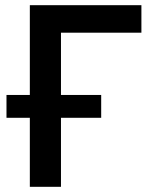

<svg xmlns="http://www.w3.org/2000/svg" viewBox="-20 -720 580 740"><path d="M5 -354H95V-700H525V-594H215V-354H370V-266H215V0H95V-266H5Z"/></svg>

Font: Retni Sans
Style: Bold
Weight: 700
Designer: Vitaly Kuzmin
Foundry: ParaType Ltd.
Version: Version 1.00;March 2, 2019;FontCreator 11.5.0.2425 64-bit; t